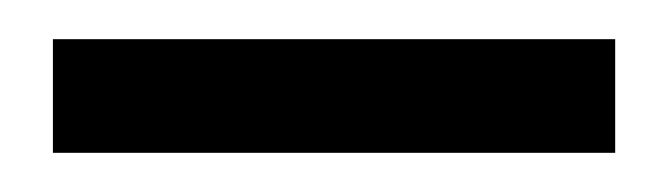

<svg xmlns="http://www.w3.org/2000/svg" viewBox="-20 -694 341 98"><path d="M7 -616V-674H294V-616Z"/></svg>

Font: Aleo
Style: Regular
Weight: 400
Designer: Alessio Laiso
Foundry: Alessio Laiso
Version: Version 2.001; ttfautohint (v1.8.4.7-5d5b);gftools[0.9.29]